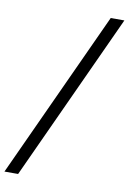

<svg xmlns="http://www.w3.org/2000/svg" viewBox="-193 -818 669 997"><g transform="rotate(10 141.5 -319.5)"><path d="M308 -760H380L-25 121H-97Z"/></g></svg>

Font: Noto Serif Narrow
Style: Bold Italic
Weight: 700
Width: 4
Italic angle: -12°
Designer: Monotype Design Team
Foundry: Monotype Imaging Inc.
Version: Version 1.001